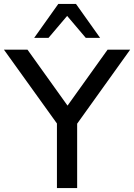

<svg xmlns="http://www.w3.org/2000/svg" viewBox="-39 -958 683 978"><path d="M251 0V-329L-19 -705H101L305 -420L509 -705H624L354 -328V0ZM135 -765 258 -938H348L471 -765H398L303 -877L208 -765Z"/></svg>

Font: Nunito Sans SemiBold
Style: Regular
Weight: 600
Designer: Vernon Adams
Foundry: Vernon Adams
Version: Version 3.101; ttfautohint (v1.8.4.7-5d5b);gftools[0.9.27]